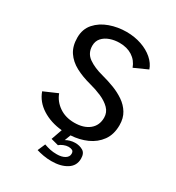

<svg xmlns="http://www.w3.org/2000/svg" viewBox="-211 -835 1073 1168"><g transform="rotate(30 325.0 -251.0)"><path d="M329 204Q299.5 204 271.8 199Q244 194 223.5 187.5L246.5 134.5Q268.5 142.5 289.5 147Q310.5 151.5 336.5 151.5Q371 151.5 392.5 138.5Q414 125.5 414 104Q414 87 403.5 81.5Q393 76 377 76Q361 76 343 83.5Q325 91 315.5 100L263 86L290 9.5Q210 2 150.2 -36Q90.5 -74 68.5 -136L164 -177.5Q181.5 -129.5 226 -98.8Q270.5 -68 332.5 -68Q398 -68 436.8 -99.2Q475.5 -130.5 475.5 -185Q475.5 -222 449.8 -248Q424 -274 383.8 -291.5Q343.5 -309 300 -320Q238.5 -336 191.2 -361.2Q144 -386.5 117.2 -426.5Q90.5 -466.5 90.5 -526.5Q90.5 -586.5 126 -626.5Q161.5 -666.5 217.2 -686.2Q273 -706 333.5 -706Q390.5 -706 439 -689.2Q487.5 -672.5 521 -643.2Q554.5 -614 567 -577L473.5 -535Q457.5 -579 420.2 -603Q383 -627 330 -627Q295 -627 263.8 -616Q232.5 -605 213.2 -583.2Q194 -561.5 194 -529Q194 -477 234.5 -448.2Q275 -419.5 339.5 -403Q381.5 -392 423.8 -376Q466 -360 501.2 -336Q536.5 -312 558 -276.8Q579.5 -241.5 579.5 -192.5Q579.5 -127 547.8 -83.2Q516 -39.5 464.5 -16.5Q413 6.5 352 10L336 52.5Q348 45 365.2 40Q382.5 35 401.5 35Q431 35 454.8 48.8Q478.5 62.5 478.5 101Q478.5 151 436.5 177.5Q394.5 204 329 204Z"/></g></svg>

Font: Trispace
Style: Regular
Weight: 400
Designer: Tyler Finck
Foundry: Etcetera Type Company
Version: Version 1.210; ttfautohint (v1.8.3)